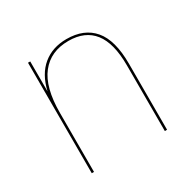

<svg xmlns="http://www.w3.org/2000/svg" viewBox="-117 -620 748 742"><g transform="rotate(-30 256.5 -249.0)"><path d="M91 -493H101V-359.5Q117 -428 159.8 -463Q202.5 -498 265 -498Q343.5 -498 385.2 -448.8Q427 -399.5 427 -295V0H417V-293Q417 -392 379.5 -440Q342 -488 268 -488Q188.5 -488 144.8 -432.5Q101 -377 101 -263V0H91Z"/></g></svg>

Font: HK Grotesk Thin
Style: Regular
Weight: 100
Designer: Alfredo Marco Pradil
Foundry: Hanken Design Co.
Version: Version 3.001